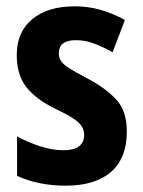

<svg xmlns="http://www.w3.org/2000/svg" viewBox="-20 -577 451 607"><path d="M381 -161Q381 -77 331 -33.5Q281 10 188 10Q101 10 34 -21V-146Q66 -128 105.5 -115Q145 -102 181 -102Q246 -102 246 -151Q246 -164 239.5 -176Q233 -188 213 -201.5Q193 -215 153 -234Q94 -263 63.5 -301.5Q33 -340 33 -403Q33 -476 82 -516.5Q131 -557 216 -557Q259 -557 297.5 -546Q336 -535 375 -514L336 -412Q307 -428 278.5 -439Q250 -450 220 -450Q166 -450 166 -409Q166 -395 172.5 -384.5Q179 -374 198.5 -361.5Q218 -349 256 -329Q312 -300 346.5 -263.5Q381 -227 381 -161Z"/></svg>

Font: Noto Sans Thai Cond
Style: Bold
Weight: 700
Width: 3
Designer: Monotype Design Team
Foundry: Monotype Imaging Inc.
Version: Version 2.002; ttfautohint (v1.8.4.7-5d5b)